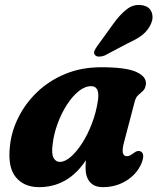

<svg xmlns="http://www.w3.org/2000/svg" viewBox="-20 -758 648 791"><path d="M491 -172Q483 -141.5 486.2 -128Q489.5 -114.5 502 -114.5Q509.5 -114.5 515.8 -117.8Q522 -121 531.5 -128Q548 -140.5 560 -134Q579 -123.5 562 -83Q542.5 -39.5 499.8 -13.2Q457 13 403.5 13Q368.5 13 350.5 -8Q332.5 -29 332.5 -66Q332.5 -82.5 334 -98Q260.5 13 141 13Q78.5 13 44.8 -28.5Q11 -70 21 -156.5Q27 -216.5 55.8 -274.2Q84.5 -332 133.2 -378.8Q182 -425.5 248.5 -453.2Q315 -481 397.5 -481Q499 -481 541.8 -461.5Q584.5 -442 581 -410.5Q578.5 -392.5 569.2 -383.8Q560 -375 550 -366.5Q540 -358 535.5 -341.5ZM197 -165Q191.5 -123.5 200.8 -107.2Q210 -91 226.5 -91Q247.5 -91 271.8 -112Q296 -133 319 -169Q342 -205 359.2 -250.5Q376.5 -296 383.5 -344.5Q392 -403 355.5 -403Q329.5 -403 303.5 -381.8Q277.5 -360.5 255.2 -325.8Q233 -291 217.5 -249Q202 -207 197 -165ZM446.5 -659.5Q474 -698 502.5 -720Q531 -742 565 -736.5Q594.5 -732 604 -709.2Q613.5 -686.5 602.5 -661Q591 -634.5 569 -616.2Q547 -598 508 -580.5L410.5 -529Q398.5 -524.5 387.2 -524.8Q376 -525 371 -532Q365 -540 369.5 -549.8Q374 -559.5 382 -570Z"/></svg>

Font: Fraunces 9pt Soft
Style: Bold Italic
Weight: 700
Italic angle: -16°
Version: Version 1.000;[b76b70a41]